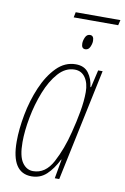

<svg xmlns="http://www.w3.org/2000/svg" viewBox="-88 -825 580 888"><g transform="rotate(10 202.0 -381.5)"><path d="M127 -15Q96 -15 76 -44Q56 -73 56 -139Q56 -191 68 -255Q80 -319 103 -377.5Q126 -436 159.5 -473.5Q193 -511 236 -511Q268 -511 286 -485Q304 -459 304 -417Q304 -375 295 -324.5Q286 -274 273 -224Q253 -143 219 -79Q185 -15 127 -15ZM124 10Q165 10 194 -17Q223 -44 246 -90H248L232 0H253L364 -526H343L324 -444H321Q317 -482 297 -509Q277 -536 237 -536Q186 -536 147 -496.5Q108 -457 81.5 -395Q55 -333 42 -264Q29 -195 29 -137Q29 10 124 10ZM189 -748H398L404 -773H194ZM267 -612Q282 -612 289 -627.5Q296 -643 296 -656Q296 -681 278 -681Q263 -681 256 -665.5Q249 -650 249 -636Q249 -612 267 -612Z"/></g></svg>

Font: Noto Sans Display Condensed Thin
Style: Italic
Weight: 250
Width: 3
Italic angle: -12°
Designer: Monotype Design Team
Foundry: Monotype Imaging Inc.
Version: Version 1.900